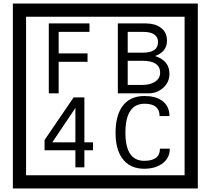

<svg xmlns="http://www.w3.org/2000/svg" viewBox="-20 -980 1195 1090"><path d="M1103 90H53V-960H1103ZM1028 15V-885H128V15ZM488 -799H313V-677H477V-629H313V-450H257V-847H488ZM942 -561Q942 -513 906.5 -481.5Q871 -450 823 -450H649V-847H808Q859 -847 891 -824Q928 -798 928 -749Q928 -686 860 -662Q942 -636 942 -561ZM877 -741Q877 -799 792 -799H705V-681H791Q877 -681 877 -741ZM889 -567Q889 -635 788 -635H705V-498H791Q828 -498 855 -513Q889 -532 889 -567ZM508 -127H459V-30H408V-127H233V-185L398 -427H459V-172H508ZM408 -172V-367L277 -172ZM944 -136Q944 -80 898 -49Q858 -22 799 -22Q714 -22 672 -84Q636 -136 636 -226Q636 -317 671 -371Q713 -435 800 -435Q862 -435 899 -409Q942 -379 942 -321H886Q886 -391 801 -391Q692 -391 692 -226Q692 -67 799 -67Q888 -67 888 -136Z"/></svg>

Font: Unicode BMP Fallback SIL
Style: Regular
Weight: 400
Foundry: NRSI, SIL International
Version: Version 5.1 Based on Unicode 5.1